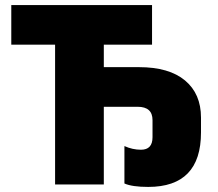

<svg xmlns="http://www.w3.org/2000/svg" viewBox="-20 -734 868 764"><path d="M569.8 9.8Q505.9 9.8 475.1 -3.9V-152.8Q507.3 -138.2 541 -138.2Q586.9 -138.2 586.9 -188V-255.9Q586.9 -309.1 527.8 -309.1H393.1V0H199.2V-556.2H24.9V-713.9H585V-556.2H393.1V-466.8H533.2Q652.8 -466.8 716.3 -413.8Q779.8 -360.8 779.8 -266.1V-207Q779.8 9.8 569.8 9.8Z"/></svg>

Font: Black Ops One [rus by aLiNcE]
Style: Regular
Weight: 400
Designer: James Grieshaber
Foundry: James Grieshaber
Version: Version 1.002;May 25, 2024;FontCreator 13.0.0.2680 64-bit